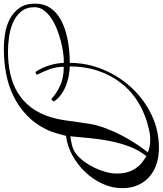

<svg xmlns="http://www.w3.org/2000/svg" viewBox="58 -890 868 1025"><g transform="rotate(90 492.5 -378.0)"><path d="M770 -792Q816 -792 855 -779.5Q894 -767 923 -742Q952 -717 968.5 -680.5Q985 -644 985 -596Q985 -541 961 -489.5Q937 -438 897.5 -397Q858 -356 808 -329Q758 -302 706 -296Q699 -271 692 -245Q685 -219 673 -194Q643 -131 596.5 -87Q550 -43 493.5 -15.5Q437 12 373 24Q309 36 242 36Q201 36 158 29Q115 22 80 3Q45 -16 22.5 -48Q0 -80 0 -131Q0 -170 15 -198.5Q30 -227 55.5 -247.5Q81 -268 114 -281.5Q147 -295 182 -302.5Q217 -310 252 -313Q287 -316 316 -316Q316 -407 351.5 -493Q387 -579 448.5 -645.5Q510 -712 592.5 -752Q675 -792 770 -792ZM510 -217Q477 -247 435.5 -265.5Q394 -284 337 -284Q337 -246 349.5 -210Q362 -174 380 -140L365 -132Q342 -167 330 -205Q318 -243 316 -284Q294 -285 264 -281Q234 -277 201 -268.5Q168 -260 135.5 -247Q103 -234 77 -216.5Q51 -199 35 -177Q19 -155 19 -128Q19 -83 43 -55Q67 -27 103 -12Q139 3 180 8.5Q221 14 256 14Q319 14 375 1.5Q431 -11 476 -38.5Q521 -66 554.5 -110Q588 -154 607 -218Q617 -251 622 -285Q627 -319 631.5 -353Q636 -387 641.5 -421Q647 -455 658 -487Q681 -554 715.5 -615.5Q750 -677 794 -733Q770 -743 739 -745Q708 -747 677 -740Q597 -723 533.5 -685.5Q470 -648 426 -592.5Q382 -537 358.5 -467Q335 -397 335 -316Q360 -315 387.5 -310Q415 -305 440.5 -294.5Q466 -284 487.5 -268Q509 -252 523 -230ZM814 -725Q781 -683 762.5 -633.5Q744 -584 733.5 -531Q723 -478 718 -424Q713 -370 708 -319Q731 -322 756 -328Q781 -334 802 -350Q824 -367 843 -393Q862 -419 876 -448Q890 -477 898.5 -508Q907 -539 907 -566Q907 -599 899.5 -624Q892 -649 879.5 -667.5Q867 -686 850 -700Q833 -714 814 -725Z"/></g></svg>

Font: Lucien Schoenschriftv CAT
Style: Regular
Weight: 400
Designer: Lucian Bernhard 1928
Foundry: CAT-Fonts Peter Wiegel
Version: Version 1.000